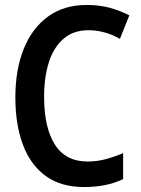

<svg xmlns="http://www.w3.org/2000/svg" viewBox="-20 -745 570 775"><path d="M319 10Q227 10 165.5 -34Q104 -78 73 -159.5Q42 -241 42 -352Q42 -463 75.5 -547Q109 -631 173.5 -678Q238 -725 330 -725Q380 -725 421.5 -714Q463 -703 502 -683L464 -588Q435 -605 402.5 -614Q370 -623 337 -623Q277 -623 237 -589Q197 -555 177.5 -494.5Q158 -434 158 -354Q158 -230 201.5 -161.5Q245 -93 334 -93Q371 -93 406.5 -102.5Q442 -112 477 -127V-22Q441 -5 402 2.5Q363 10 319 10Z"/></svg>

Font: Noto Sans Mono Condensed SemiBold
Style: Regular
Weight: 600
Width: 3
Designer: Monotype Design Team
Foundry: Monotype Imaging Inc.
Version: Version 2.014